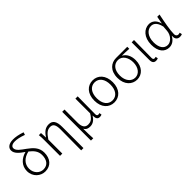

<svg xmlns="http://www.w3.org/2000/svg" viewBox="172 -2032 3456 3456"><g transform="rotate(-45 1900.0 -304.5)"><path d="M297 -37C206 -37 122 -113 122 -231C122 -344 200 -429 333 -458C404 -402 464 -340 464 -239C464 -123 412 -37 297 -37ZM516 -764C421 -796 352 -808 290 -808C174 -808 124 -754 124 -693C124 -610 203 -550 290 -490C161 -456 64 -364 64 -228C64 -77 181 13 296 13C440 13 523 -89 523 -241C523 -374 436 -448 346 -514C257 -579 182 -625 182 -692C182 -727 213 -760 288 -760C338 -760 401 -750 500 -714Z M1019 199H1077V-341C1077 -478 1035 -547 937 -547C856 -547 796 -508 737 -413H735L728 -533H674C680 -479 680 -438 680 -395V0H738V-356C809 -463 855 -495 924 -495C994 -495 1023 -444 1023 -333C1023 -165 1022 22 1019 199Z M1268 199H1327C1321 111 1321 66 1320 -51C1349 1 1389 12 1441 12C1504 12 1561 -22 1605 -97H1607C1609 -20 1629 13 1683 13C1705 13 1721 8 1733 2L1725 -44C1711 -39 1703 -37 1693 -37C1673 -37 1658 -50 1658 -78C1658 -225 1661 -379 1662 -533H1604V-158C1544 -54 1493 -39 1439 -39C1359 -39 1326 -97 1326 -199V-533H1268Z M2055 13C2187 13 2290 -88 2290 -266C2290 -446 2187 -547 2055 -547C1922 -547 1819 -446 1819 -266C1819 -88 1922 13 2055 13ZM2055 -37C1946 -37 1880 -127 1880 -266C1880 -404 1946 -496 2055 -496C2163 -496 2229 -404 2229 -266C2229 -127 2163 -37 2055 -37Z M2635 13C2760 13 2862 -84 2862 -256C2862 -365 2819 -444 2747 -484V-488C2808 -488 2862 -485 2924 -481V-533H2638C2515 -533 2402 -449 2402 -261C2402 -85 2510 13 2635 13ZM2635 -37C2538 -37 2463 -124 2463 -261C2463 -409 2539 -483 2637 -483C2744 -483 2804 -376 2804 -259C2804 -124 2732 -37 2635 -37Z M3115 13C3138 13 3154 8 3166 2L3157 -44C3144 -39 3135 -37 3125 -37C3105 -37 3091 -50 3091 -78C3091 -225 3094 -379 3096 -533H3037V-85C3037 -19 3062 13 3115 13Z M3455 13C3527 13 3587 -27 3629 -104H3633C3623 -26 3665 13 3723 13C3749 13 3767 7 3780 1L3770 -45C3759 -41 3745 -37 3732 -37C3703 -37 3679 -59 3679 -95C3679 -201 3715 -385 3745 -533H3687L3661 -391H3659C3631 -505 3556 -547 3487 -547C3364 -547 3254 -440 3254 -254C3254 -78 3337 13 3455 13ZM3465 -38C3370 -38 3315 -121 3315 -254C3315 -410 3400 -496 3490 -496C3542 -496 3608 -472 3641 -331L3633 -226C3624 -124 3545 -38 3465 -38Z"/></g></svg>

Font: Noto Sans T Chinese Light
Style: Regular
Weight: 300
Designer: Ryoko NISHIZUKA (kana & ideographs); Paul D. Hunt (Latin, Greek & Cyrillic); Wenlong ZHANG (bopomofo); Sandoll Communica
Foundry: Adobe Systems Incorporated
Version: Version 1.000;PS 1;hotconv 1.0.78;makeotf.lib2.5.61930